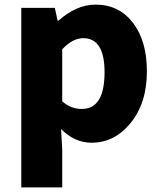

<svg xmlns="http://www.w3.org/2000/svg" viewBox="-20 -603 698 830"><path d="M72 -569H217L229 -514H233Q311 -583 393 -583Q495 -583 555 -504Q615 -426 615 -294Q615 -154 541 -67Q473 14 376 14Q303 14 244 -45L249 44V207H72ZM432 -291Q432 -438 340 -438Q294 -438 249 -390V-165Q286 -132 334 -132Q432 -132 432 -291Z"/></svg>

Font: KaiGen Gothic KR Heavy
Style: Heavy
Weight: 900
Designer: Ryoko NISHIZUKA  (kana & ideographs); Paul D. Hunt (Latin, Greek & Cyrillic); Wenlong ZHANG  (bopomofo); Sandoll Communi
Foundry: Adobe Systems Incorporated
Version: Version 1.002 March 28, 2018